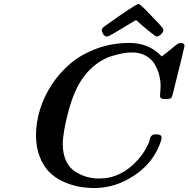

<svg xmlns="http://www.w3.org/2000/svg" viewBox="-20 -924 948 966"><path d="M161.1 -243.2Q161.1 -306.2 180.7 -371.1Q200.2 -436 239.5 -496.6Q278.8 -557.1 334 -604Q389.2 -650.9 466.1 -679.4Q543 -708 630.9 -708Q730 -708 793.9 -640.1Q814 -655.3 833 -670.7Q852.1 -686 859.6 -692.6Q867.2 -699.2 875 -703.6Q882.8 -708 890.1 -708Q908.2 -708 908.2 -691.9Q908.2 -687 849.1 -450.2Q845.2 -435.1 840.1 -430.4Q835 -425.8 819.8 -425.8H813Q795.9 -425.8 790.5 -429.4Q785.2 -433.1 785.2 -443.8Q785.2 -447.8 786.6 -462.4Q788.1 -477.1 788.1 -488.8Q788.1 -516.6 781.5 -544.2Q774.9 -571.8 759.5 -598.9Q744.1 -626 714.6 -643.1Q685.1 -660.2 644 -660.2Q624 -660.2 601.6 -656.5Q579.1 -652.8 542 -641.8Q504.9 -630.9 466.6 -603Q428.2 -575.2 397.9 -533.2Q352.1 -469.2 324 -363Q295.9 -256.8 295.9 -198.2Q295.9 -149.4 313 -113.8Q330.1 -78.1 359.1 -60.1Q388.2 -42 417.5 -33.9Q446.8 -25.9 480 -25.9Q589.8 -25.9 673.8 -120.1Q699.7 -149.9 714.8 -177.5Q730 -205.1 732.4 -218.5Q734.9 -231.9 741.5 -240Q748 -248 762.2 -248H768.1Q793 -248 793 -231.9Q793 -227.1 789.1 -212.9Q754.9 -108.9 658.9 -43.5Q563 22 455.1 22Q415 22 376.5 14.9Q337.9 7.8 297.9 -10.5Q257.8 -28.8 228.5 -57.9Q199.2 -86.9 180.2 -134.5Q161.1 -182.1 161.1 -243.2ZM492.2 -772Q492.2 -783.2 510.3 -794.9Q664.1 -903.8 676.3 -903.8H678.2Q685.1 -903.8 736.3 -850.1Q760.3 -825.2 776.4 -808.1Q802.2 -781.2 802.2 -772Q802.2 -764.2 790.8 -752.2Q779.3 -740.2 768.1 -740.2Q759.3 -740.2 664.1 -823.2Q644 -812 608.6 -790Q573.2 -768.1 548.8 -754.2Q524.4 -740.2 518.1 -740.2Q506.8 -740.2 499.5 -751.7Q492.2 -763.2 492.2 -772Z"/></svg>

Font: CMU Serif
Style: BoldItalic
Weight: 700
Italic angle: -14.04°
Version: Version 0.7.0